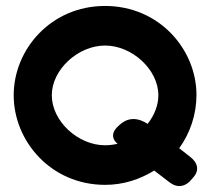

<svg xmlns="http://www.w3.org/2000/svg" viewBox="-20 -610 713 645"><path d="M333 11C394 11 449 -7 498 -37L545 -1C556 8 569 16 586 15C604 13 616 2 625 -9C634 -19 644 -31 642 -48C640 -64 629 -75 619 -83L582 -112C619 -163 640 -226 640 -291C640 -444 515 -590 333 -590C151 -590 26 -444 26 -290C26 -136 151 11 333 11ZM333 -457C424 -457 512 -376 512 -290C512 -257 499 -223 476 -194C463 -202 446 -211 425 -210C404 -209 390 -198 380 -189C370 -180 358 -167 360 -151C361 -141 367 -134 375 -127C362 -124 348 -122 333 -122C242 -122 154 -203 154 -290C154 -376 242 -457 333 -457Z"/></svg>

Font: Charger
Style: Hemi
Weight: 900
Designer: Jasper
Foundry: Cannot Into Space Fonts
Version: Version 0.99